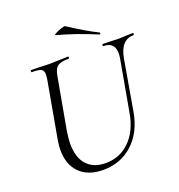

<svg xmlns="http://www.w3.org/2000/svg" viewBox="-142 -903 961 1033"><g transform="rotate(-20 339.0 -386.0)"><path d="M566 -548Q566 -613 502 -613Q499 -613 499 -619Q499 -625 502 -625L543 -624Q573 -622 592 -622Q608 -622 638 -624L674 -625Q678 -625 677.5 -619Q677 -613 674 -613Q601 -613 583 -514L533 -225Q513 -113 443.5 -50Q374 13 275 13Q189 13 141 -34.5Q93 -82 93 -166Q93 -189 98 -221L156 -545Q159 -563 159 -576Q159 -599 145 -606Q131 -613 92 -613Q89 -613 89 -619Q89 -625 92 -625L137 -624Q175 -622 197 -622Q223 -622 263 -624L303 -625Q307 -625 306.5 -619Q306 -613 303 -613Q270 -613 252.5 -606.5Q235 -600 226.5 -585Q218 -570 213 -540L161 -252Q154 -207 154 -181Q154 -100 192.5 -58.5Q231 -17 299 -17Q381 -17 437.5 -73Q494 -129 511 -227L563 -518Q566 -535 566 -548ZM281 -756Q273 -758 287.5 -766Q302 -774 321.5 -780.5Q341 -787 345 -784Q440 -722 507 -689Q510 -688 510 -685Q510 -682 508 -680Q506 -678 503 -679Q386 -728 281 -756Z"/></g></svg>

Font: Cormorant Garamond
Style: Italic
Weight: 400
Italic angle: -10°
Designer: Christian Thalmann (Catharsis Fonts)
Foundry: Catharsis Fonts
Version: Version 4.000